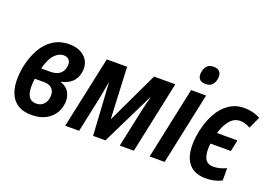

<svg xmlns="http://www.w3.org/2000/svg" viewBox="-104 -1051 1938 1359"><g transform="rotate(20 865.5 -371.0)"><path d="M209 10Q145 10 106 -14.5Q67 -39 48 -82Q29 -125 27.5 -179.5Q26 -234 38 -294Q54 -369 87 -427.5Q120 -486 171.5 -519Q223 -552 292 -552Q346 -552 383 -531Q420 -510 436 -473.5Q452 -437 442 -390Q425 -305 326 -282L325 -279Q374 -264 393.5 -222.5Q413 -181 402 -129Q389 -67 338.5 -28.5Q288 10 209 10ZM280 -465Q245 -465 213.5 -432.5Q182 -400 161 -323H231Q314 -323 330 -391Q338 -424 324.5 -444.5Q311 -465 280 -465ZM213 -77Q243 -77 264 -95.5Q285 -114 291 -147Q298 -189 278 -214Q258 -239 215 -239H144Q133 -161 149 -119Q165 -77 213 -77Z M460 0 576 -542H729L747 -158H750L932 -542H1092L977 0H871L930 -277Q937 -308 944 -337.5Q951 -367 959 -394H956L763 0H670L646 -395H645Q640 -366 635 -338.5Q630 -311 625 -283L565 0Z M1292 -617Q1256 -617 1242.5 -637.5Q1229 -658 1236 -691Q1248 -752 1305 -752Q1340 -752 1354 -731.5Q1368 -711 1361 -677Q1349 -617 1292 -617ZM1096 0 1211 -542H1324L1209 0Z M1521 10Q1447 10 1406 -27.5Q1365 -65 1355 -132.5Q1345 -200 1364 -290Q1381 -367 1414 -426Q1447 -485 1496.5 -518.5Q1546 -552 1611 -552Q1677 -552 1731 -522L1690 -433Q1673 -443 1653.5 -449.5Q1634 -456 1615 -456Q1568 -456 1536.5 -418Q1505 -380 1487 -319H1641L1623 -233H1469Q1461 -164 1477.5 -125Q1494 -86 1545 -86Q1589 -86 1640 -110V-17Q1587 10 1521 10Z"/></g></svg>

Font: Noto Sans Condensed SemiBold
Style: Italic
Weight: 600
Width: 3
Italic angle: -12°
Designer: Monotype Design Team
Foundry: Monotype Imaging Inc.
Version: Version 2.013; ttfautohint (v1.8.4.7-5d5b)